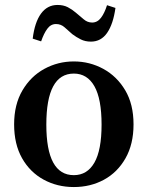

<svg xmlns="http://www.w3.org/2000/svg" viewBox="-20 -741 597 775"><path d="M278 14Q211 14 156 -16Q101 -46 69 -102.5Q37 -159 37 -239Q37 -319 70.5 -376Q104 -433 159 -463Q214 -493 278 -493Q342 -493 397 -463Q452 -433 485.5 -376.5Q519 -320 519 -239Q519 -159 486.5 -102Q454 -45 399.5 -15.5Q345 14 278 14ZM278 -34Q332 -34 361 -84.5Q390 -135 390 -238Q390 -342 361 -393Q332 -444 278 -444Q167 -444 167 -238Q167 -34 278 -34ZM112 -585Q120 -651 145.5 -686Q171 -721 212 -721Q236 -721 253.5 -712Q271 -703 286 -690Q303 -676 318 -663Q333 -650 352 -650Q373 -650 387.5 -669Q402 -688 412 -720L446 -709Q437 -644 412.5 -608.5Q388 -573 347 -573Q324 -573 306 -582Q288 -591 272 -603Q256 -617 241 -630.5Q226 -644 206 -644Q185 -644 171 -625Q157 -606 146 -574Z"/></svg>

Font: Source Serif 4 Semibold
Style: Regular
Weight: 600
Designer: Frank Grießhammer
Foundry: Adobe
Version: Version 4.005;hotconv 1.1.0;makeotfexe 2.6.0